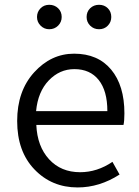

<svg xmlns="http://www.w3.org/2000/svg" viewBox="-20 -781 589 813"><path d="M308.6 12.7Q199.2 12.7 126 -63.5Q52.7 -139.6 52.7 -268.6Q52.7 -395.5 124.5 -474.6Q196.3 -553.7 293.9 -553.7Q394.5 -553.7 450.7 -486.3Q506.8 -418.9 506.8 -300.8Q506.8 -268.6 502.9 -252H133.8Q137.7 -161.1 188 -106.4Q238.3 -51.8 319.3 -51.8Q391.6 -51.8 456.1 -95.7L486.3 -42Q401.4 12.7 308.6 12.7ZM132.8 -310.5H434.6Q434.6 -396.5 397.9 -442.4Q361.3 -488.3 294.9 -488.3Q232.4 -488.3 186.5 -440.4Q140.6 -392.6 132.8 -310.5ZM188.5 -657.2Q167 -657.2 151.9 -672.4Q136.7 -687.5 136.7 -709Q136.7 -730.5 151.4 -745.6Q166 -760.7 188.5 -760.7Q210.9 -760.7 226.1 -746.1Q241.2 -731.4 241.2 -709Q241.2 -687.5 226.1 -672.4Q210.9 -657.2 188.5 -657.2ZM346.7 -709Q346.7 -731.4 361.8 -746.1Q377 -760.7 399.4 -760.7Q421.9 -760.7 436.5 -746.1Q451.2 -731.4 451.2 -709Q451.2 -687.5 436.5 -672.4Q421.9 -657.2 399.4 -657.2Q377 -657.2 361.8 -672.4Q346.7 -687.5 346.7 -709Z"/></svg>

Font: Gen Shin Gothic Normal
Style: Regular
Weight: 300
Designer: [Source Han Sans]
Ryoko NISHIZUKA  (kana & ideographs); Paul D. Hunt (Latin, Greek & Cyrillic); Wenlong ZHANG  (bopomofo
Version: Version 1.002.20150607